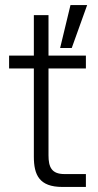

<svg xmlns="http://www.w3.org/2000/svg" viewBox="-20 -740 386 760"><path d="M114 -680V-520H16V-469H114V-120C114 -48 135 0 227 0H320V-51H235C184 -51 172 -79 172 -125V-469H320V-520H172V-680ZM218 -550H264L325 -720H259Z"/></svg>

Font: Aspekta 250
Style: Regular
Weight: 250
Designer: Ivo Dolenc
Version: Version 2.000